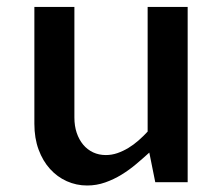

<svg xmlns="http://www.w3.org/2000/svg" viewBox="-20 -538 656 567"><path d="M81.5 -517.6H199.7V-190.9Q199.7 -166 206.5 -145.8Q213.4 -125.5 225.6 -110.8Q237.8 -96.2 254.9 -88.1Q272 -80.1 292.5 -80.1Q310.1 -80.1 326.9 -85.9Q343.8 -91.8 359.4 -101.3Q375 -110.8 389.2 -123.3Q403.3 -135.7 416 -149.4V-517.6H534.2V0H438.5L420.9 -87.4Q403.3 -71.3 382.8 -54Q362.3 -36.6 339.4 -22.5Q316.4 -8.3 290.8 0.7Q265.1 9.8 237.3 9.8Q205.6 9.8 177.2 -2.9Q148.9 -15.6 127.7 -39.1Q106.4 -62.5 94 -96.2Q81.5 -129.9 81.5 -172.4Z"/></svg>

Font: Proza Libre
Style: Medium
Weight: 500
Designer: Jasper de Waard
Foundry: Jasper de Waard
Version: Version 1.000; ttfautohint (v1.4.1.8-43bc)